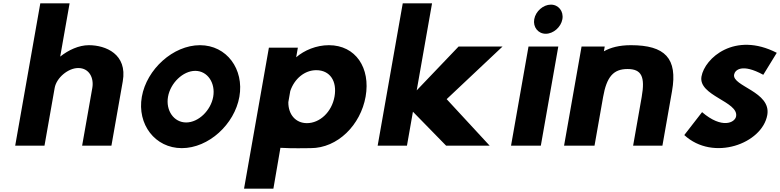

<svg xmlns="http://www.w3.org/2000/svg" viewBox="-20 -880 4713 1160"><path d="M400.5 -860H223.5L71.8 0H248.8L310.3 -348.7C321.1 -410.1 391.5 -469 452.7 -469C518.5 -469 548.5 -410.1 537.7 -348.7L476.2 0H653.2L721.7 -388.6C750.7 -553 618.6 -607 516.9 -607C456.4 -607 394 -578 343.7 -538Z M995.1 -295.4C1009.7 -378.1 1085.2 -451.9 1159.7 -451.9C1234.3 -451.9 1282.7 -378.1 1268.1 -295.4C1253.5 -212.7 1179.3 -140.1 1104.8 -140.1C1030.2 -140.1 980.5 -212.7 995.1 -295.4ZM836.9 -295.4C807.6 -129.3 916.4 15 1078.5 15C1240.5 15 1397 -129.3 1426.3 -295.4C1455.6 -461.5 1350.1 -607 1188.1 -607C1026.1 -607 866.2 -461.5 836.9 -295.4Z M2001.1 -296.7C1984.4 -202.4 1911.6 -136 1834.2 -136C1767.6 -136 1721.4 -186.8 1722 -262.7L1733.7 -330C1759.1 -405.1 1821 -456 1890.7 -456C1973.8 -456 2017.4 -389.6 2001.1 -296.7ZM1604.6 -592 1454.4 260H1631.7L1674.2 13C1748.3 17.5 1824.5 15 1857.2 15C2020.1 15 2158.7 -124.8 2189 -296.6C2219.3 -468.4 2129.8 -607 1966.9 -607C1890.9 -607 1818.1 -576 1769.4 -534L1779.6 -592Z M3016.3 -599H2750.8L2497.6 -334L2590.3 -860H2413.3L2261.7 0H2438.7L2474.8 -205L2675.2 0H2938.3L2678.6 -281Z M3207.7 -764C3199.2 -716 3231.2 -676 3277.2 -676C3323.2 -676 3369.2 -716 3377.7 -764C3386.2 -812 3354.2 -852 3308.2 -852C3262.2 -852 3216.2 -812 3207.7 -764ZM3067.5 0H3247.5L3353.1 -599H3173.1Z M3571.9 0 3623.8 -294.2C3645.3 -416 3685.9 -463 3771.3 -463C3856.7 -463 3878.4 -416 3856.9 -294.2L3805.1 0H3982.1L4040.2 -329.9C4075.1 -527.7 3997.8 -607 3791.7 -607C3721.9 -607 3669 -593 3628.5 -570L3633.6 -599H3493.6L3387.9 0Z M4221.7 -202.5 4114.2 -64C4289.3 97.5 4585.3 -12.4 4615.7 -185.3C4640.6 -326.2 4402.7 -358.2 4415.2 -429.2C4420 -456.7 4462 -499 4591.5 -428.1L4673 -560.9C4419.4 -691.4 4237.7 -528.8 4218.1 -417.8C4197.6 -301.5 4443.1 -266.6 4427.3 -177.3C4420.5 -138.4 4341.5 -99.5 4221.7 -202.5Z"/></svg>

Font: Hussar Wysoki
Style: Obl
Weight: 700
Foundry: Cannot Into Space Fonts
Version: Version 0.92